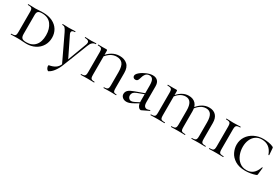

<svg xmlns="http://www.w3.org/2000/svg" viewBox="69 -1435 3746 2565"><g transform="rotate(30 1942.0 -153.0)"><path d="M213 1Q201 0 183 -1Q165 -2 142 -2L80 -1Q63 0 33 0Q31 0 31 -6Q31 -12 33 -12Q66 -12 81 -17Q96 -22 101 -36.5Q106 -51 106 -81V-387Q106 -417 101 -431Q96 -445 81 -450.5Q66 -456 35 -456Q32 -456 32 -462Q32 -468 35 -468L80 -467Q118 -465 142 -465Q173 -465 204 -468Q244 -470 264 -470Q348 -470 409 -440Q470 -410 502 -357Q534 -304 534 -237Q534 -168 501 -113Q468 -58 409 -27Q350 4 275 4Q248 4 213 1ZM448 -226Q448 -325 400 -389.5Q352 -454 255 -454Q213 -454 196 -439Q179 -424 179 -385V-92Q179 -49 196 -31Q213 -13 264 -13Q351 -13 399.5 -68Q448 -123 448 -226Z M566 -456Q563 -456 563 -462Q563 -468 566 -468L606 -467Q638 -465 659 -465Q685 -465 721 -467L762 -468Q764 -468 764 -462Q764 -456 762 -456Q710 -456 710 -425Q710 -411 718 -395L871 -82L833 -12L972 -384Q979 -401 979 -417Q979 -456 914 -456Q911 -456 911 -462Q911 -468 914 -468L950 -467Q980 -465 1006 -465Q1024 -465 1046 -467L1083 -468Q1085 -468 1085 -462Q1085 -456 1083 -456Q1054 -456 1032 -437.5Q1010 -419 995 -378L847 -1Q845 3 838.5 8Q832 13 830 10L642 -385Q622 -427 607 -441.5Q592 -456 566 -456ZM683 148Q674 132 674 115Q674 104 679 102Q733 93 771 69.5Q809 46 830 -5L847 -1Q824 60 789 107.5Q754 155 715 174Q711 177 700 169Q689 161 683 148Z M1319 -12Q1321 -12 1321 -6Q1321 0 1319 0Q1291 0 1275 -1L1215 -2L1156 -1Q1140 0 1112 0Q1110 0 1110 -6Q1110 -12 1112 -12Q1142 -12 1156 -17.5Q1170 -23 1175.5 -37Q1181 -51 1181 -81V-387Q1181 -417 1176 -431Q1171 -445 1157.5 -450.5Q1144 -456 1115 -456Q1112 -456 1112 -462Q1112 -468 1115 -468L1180 -467L1235 -468Q1247 -468 1250.5 -464.5Q1254 -461 1254 -449V-83Q1254 -53 1258.5 -38.5Q1263 -24 1276.5 -18Q1290 -12 1319 -12ZM1441 -480Q1513 -480 1558.5 -439.5Q1604 -399 1604 -312V-81Q1604 -51 1608 -36.5Q1612 -22 1623 -17Q1634 -12 1658 -12Q1660 -12 1660 -6Q1660 0 1658 0Q1633 0 1619 -1L1566 -2L1505 -1Q1490 0 1464 0Q1462 0 1462 -6Q1462 -12 1464 -12Q1493 -12 1507.5 -18Q1522 -24 1527 -38.5Q1532 -53 1532 -83V-282Q1532 -378 1500.5 -414.5Q1469 -451 1410 -451Q1361 -451 1319 -425.5Q1277 -400 1230 -338L1218 -349Q1270 -417 1324 -448.5Q1378 -480 1441 -480Z M2040 8Q2028 8 2014.5 -3Q2001 -14 1991.5 -37Q1982 -60 1982 -95V-337Q1982 -398 1966 -426Q1950 -454 1915 -454Q1874 -454 1853.5 -425Q1833 -396 1822 -351Q1811 -308 1777 -308Q1758 -308 1746.5 -318.5Q1735 -329 1735 -346Q1735 -372 1771.5 -403Q1808 -434 1859.5 -455.5Q1911 -477 1954 -477Q2000 -477 2027.5 -449.5Q2055 -422 2055 -367V-129Q2055 -81 2069 -63Q2083 -45 2107 -45Q2123 -45 2150 -56H2151Q2155 -56 2156.5 -51.5Q2158 -47 2154 -45L2048 6ZM1734 -64Q1734 -99 1758 -122.5Q1782 -146 1840 -167L2000 -225L2003 -211L1879 -164Q1846 -151 1832 -133.5Q1818 -116 1818 -92Q1818 -67 1833.5 -50Q1849 -33 1871 -33Q1892 -33 1921 -48L2010 -93L2011 -79L1920 -27Q1886 -8 1863.5 -0.5Q1841 7 1819 7Q1782 7 1758 -14Q1734 -35 1734 -64Z M2820 -12Q2851 -12 2866 -17Q2881 -22 2886.5 -36.5Q2892 -51 2892 -81V-295Q2892 -374 2867 -412.5Q2842 -451 2790 -451Q2743 -451 2701.5 -422.5Q2660 -394 2627 -341L2616 -353Q2664 -420 2714 -450.5Q2764 -481 2820 -481Q2888 -481 2925.5 -441Q2963 -401 2963 -325V-81Q2963 -51 2968 -36.5Q2973 -22 2988 -17Q3003 -12 3035 -12Q3037 -12 3037 -6Q3037 0 3035 0Q3008 0 2992 -1L2926 -2L2865 -1Q2848 0 2820 0Q2818 0 2818 -6Q2818 -12 2820 -12ZM2506 -12Q2537 -12 2551.5 -17.5Q2566 -23 2571.5 -37Q2577 -51 2577 -81V-295Q2577 -451 2475 -451Q2380 -451 2312 -341L2301 -353Q2348 -418 2398 -449.5Q2448 -481 2505 -481Q2573 -481 2611 -441Q2649 -401 2649 -325V-81Q2649 -50 2654 -36Q2659 -22 2673.5 -17Q2688 -12 2720 -12Q2722 -12 2722 -6Q2722 0 2720 0Q2692 0 2676 -1L2612 -2L2549 -1Q2533 0 2506 0Q2503 0 2503 -6Q2503 -12 2506 -12ZM2190 -12Q2221 -12 2235.5 -17Q2250 -22 2255 -36.5Q2260 -51 2260 -81V-387Q2260 -417 2254.5 -431Q2249 -445 2234 -450.5Q2219 -456 2187 -456Q2185 -456 2185 -462Q2185 -468 2187 -468L2269 -467L2314 -468Q2327 -468 2330 -464.5Q2333 -461 2333 -449V-81Q2333 -51 2338 -36.5Q2343 -22 2357.5 -17Q2372 -12 2404 -12Q2407 -12 2407 -6Q2407 0 2404 0Q2376 0 2360 -1L2296 -2L2233 -1Q2217 0 2190 0Q2187 0 2187 -6Q2187 -12 2190 -12Z M3309 -12Q3312 -12 3312 -6Q3312 0 3309 0Q3280 0 3264 -1L3200 -2L3138 -1Q3121 0 3091 0Q3089 0 3089 -6Q3089 -12 3091 -12Q3123 -12 3138 -17Q3153 -22 3158.5 -36.5Q3164 -51 3164 -81V-387Q3164 -417 3158.5 -431Q3153 -445 3138 -450.5Q3123 -456 3091 -456Q3089 -456 3089 -462Q3089 -468 3091 -468L3138 -467Q3176 -465 3200 -465Q3225 -465 3265 -467L3309 -468Q3312 -468 3312 -462Q3312 -456 3309 -456Q3278 -456 3263.5 -450Q3249 -444 3243.5 -429.5Q3238 -415 3238 -385V-81Q3238 -51 3243 -36.5Q3248 -22 3262.5 -17Q3277 -12 3309 -12Z M3810 -451Q3817 -448 3819 -445Q3821 -442 3822 -434L3830 -331Q3830 -328 3824.5 -327Q3819 -326 3818 -330Q3771 -463 3640 -463Q3589 -463 3550 -436Q3511 -409 3489.5 -360.5Q3468 -312 3468 -251Q3468 -189 3490 -132.5Q3512 -76 3556.5 -40Q3601 -4 3665 -4Q3723 -4 3763.5 -37Q3804 -70 3828 -140Q3829 -144 3834 -143Q3839 -142 3839 -139L3828 -33Q3827 -25 3825 -22Q3823 -19 3814 -15Q3737 12 3654 12Q3559 12 3497.5 -26Q3436 -64 3409 -121Q3382 -178 3382 -236Q3382 -305 3418 -360.5Q3454 -416 3517.5 -448Q3581 -480 3658 -480Q3696 -480 3739.5 -472.5Q3783 -465 3810 -451Z"/></g></svg>

Font: Cormorant Unicase Medium
Style: Regular
Weight: 500
Designer: Christian Thalmann (Catharsis Fonts)
Foundry: Catharsis Fonts
Version: Version 4.000